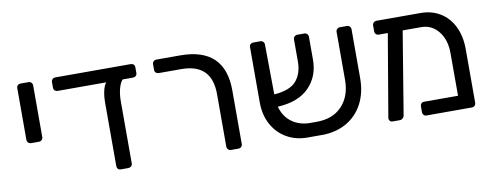

<svg xmlns="http://www.w3.org/2000/svg" viewBox="-53 -820 2759 1075"><g transform="rotate(-10 1326.5 -282.5)"><path d="M70.8 -254.9V-547.9Q70.8 -559.1 77.4 -564.9Q84 -570.8 94.2 -570.8H138.2Q147.9 -570.8 154.5 -564.5Q161.1 -558.1 161.1 -547.9V-254.9Q161.1 -245.1 154.5 -238.5Q147.9 -231.9 138.2 -231.9H94.2Q84 -231.9 77.4 -238.5Q70.8 -245.1 70.8 -254.9Z M268.1 -516.1V-547.9Q268.1 -557.6 274.4 -564.2Q280.8 -570.8 291 -570.8H718.8Q730 -570.8 736.1 -564.9Q742.2 -559.1 742.2 -547.9V-516.1Q742.2 -506.3 735.6 -500.2Q729 -494.1 718.8 -494.1H660.2Q646 -479 637.5 -447Q628.9 -415 628.9 -375V-22Q628.9 -12.2 621.8 -6.1Q614.7 0 605 0H563Q553.2 0 547.1 -6.1Q541 -12.2 541 -22V-380.9Q541 -421.9 548.1 -450.9Q555.2 -480 566.9 -494.1H291Q281.2 -494.1 274.7 -500Q268.1 -505.9 268.1 -516.1Z M842.8 -516.1V-547.9Q842.8 -557.6 849.1 -564.2Q855.5 -570.8 865.7 -570.8H1000.5Q1254.4 -570.8 1254.4 -327.1V-22.9Q1254.4 -13.2 1248 -6.6Q1241.7 0 1231.4 0H1189.5Q1179.7 0 1173.1 -6.6Q1166.5 -13.2 1166.5 -22.9V-321.8Q1166.5 -493.7 994.6 -494.1H865.7Q856 -494.1 849.4 -500Q842.8 -505.9 842.8 -516.1Z M1394 -233.9V-547.9Q1394 -559.1 1400.6 -564.9Q1407.2 -570.8 1417 -570.8H1456.1Q1465.8 -570.8 1472.4 -564.5Q1479 -558.1 1479 -547.9L1481.9 -264.2Q1572.8 -271 1608.4 -313Q1644 -355 1644 -422.9V-547.9Q1644 -557.6 1650.6 -564.2Q1657.2 -570.8 1667 -570.8H1706.1Q1715.8 -570.8 1722.4 -564.5Q1729 -558.1 1729 -547.9V-418.9Q1729 -322.8 1668 -261Q1606.9 -199.2 1489.3 -192.9Q1505.4 -134.8 1548.8 -103.3Q1592.3 -71.8 1653.3 -71.8H1685.1Q1780.3 -70.8 1833.3 -127Q1886.2 -183.1 1886.2 -275.9V-547.9Q1886.2 -557.6 1892.8 -564.2Q1899.4 -570.8 1909.2 -570.8H1948.2Q1958 -570.8 1964.6 -564.5Q1971.2 -558.1 1971.2 -547.9V-270Q1971.2 -186 1936.8 -122.6Q1902.3 -59.1 1839.8 -25.6Q1777.3 7.8 1696.3 5.9H1622.1Q1557.1 5.9 1505.1 -24.2Q1453.1 -54.2 1423.6 -108.6Q1394 -163.1 1394 -233.9Z M2087.9 -23.9 2167.5 -492.2H2116.7Q2106.9 -492.2 2100.3 -498.5Q2093.8 -504.9 2093.8 -515.1V-547.9Q2093.8 -557.6 2100.3 -564.2Q2106.9 -570.8 2116.7 -570.8H2367.7Q2429.7 -570.8 2478.3 -541.5Q2526.9 -512.2 2554.2 -457Q2581.5 -401.9 2581.5 -327.1V-22.9Q2581.5 -13.2 2575.2 -6.6Q2568.8 0 2558.6 0H2300.8Q2291 0 2284.9 -6.6Q2278.8 -13.2 2278.8 -22.9V-55.2Q2278.8 -64.9 2284.7 -71.5Q2290.5 -78.1 2300.8 -78.1H2493.7V-320.8Q2493.7 -397 2455.1 -444.6Q2416.5 -492.2 2357.9 -492.2H2252L2174.8 -23.9Q2173.8 -14.2 2166.3 -7.1Q2158.7 0 2149.9 0H2107.9Q2098.1 0 2092.5 -7.1Q2086.9 -14.2 2087.9 -23.9Z"/></g></svg>

Font: Rubik AZ
Style: Regular
Weight: 400
Designer: Hubert and Fischer
Foundry: Hubert & Fischer
Version: Version 2.000